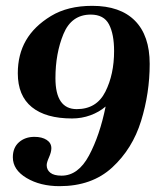

<svg xmlns="http://www.w3.org/2000/svg" viewBox="-20 -627 542 658"><path d="M24 -88Q24 -121 45 -139.5Q66 -158 98 -158Q124 -158 140 -147.5Q156 -137 156 -119Q156 -106 148 -88Q140 -70 140 -61Q140 -45 152.5 -35Q165 -25 191 -25Q248 -25 285 -94Q322 -163 342 -262Q320 -243 290 -232Q260 -221 227 -221Q137 -221 89 -260Q41 -299 41 -376Q41 -440 69 -488.5Q97 -537 154.5 -572Q212 -607 296 -607Q392 -607 442.5 -556Q493 -505 493 -408Q493 -308 463.5 -212.5Q434 -117 364.5 -53Q295 11 184 11Q118 11 71 -17Q24 -45 24 -88ZM371 -452Q371 -510 353.5 -543.5Q336 -577 291 -577Q225 -577 197.5 -510.5Q170 -444 170 -359Q170 -253 243 -253Q311 -253 341 -312.5Q371 -372 371 -452Z"/></svg>

Font: Unna
Style: Bold Italic
Weight: 700
Italic angle: -8.05°
Designer: Jorge de Buen Unna
Foundry: Omnibus-Type
Version: Version 2.008